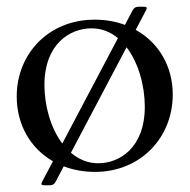

<svg xmlns="http://www.w3.org/2000/svg" viewBox="-20 -504 569 576"><path d="M112.2 51.8H130C138.1 51.5 142.8 48.7 146.7 41.5L171.2 -5C199.2 5.7 230.8 11.7 264.9 11.7C402.7 11.7 498.2 -92.3 498.2 -219.8C498.6 -304.7 456.3 -376.1 387.1 -414.4L418.3 -473.7C421.9 -481.2 420.5 -483.3 412.3 -483.7H394.9C386.7 -483.3 382.5 -480.8 378.2 -473.7L354.8 -429.3C327.4 -439.6 296.9 -445 263.8 -445C125.4 -445 29.8 -342 30.2 -214.1C30.2 -130.3 71 -59.3 138.8 -20.2L106.2 41.5C102.6 49 104 51.5 112.2 51.8ZM113.3 -248.6C113.3 -372.9 190.7 -419 254.3 -419C285.2 -419 311.8 -408 333.8 -389.6L166.9 -73.5C131.7 -120 113.3 -187.5 113.3 -248.6ZM192.8 -45.8 359.7 -362.2C395.6 -315.3 414.4 -246.1 414.4 -183.9C414.4 -58.6 336.3 -14.2 274.9 -14.2C242.9 -14.2 215.6 -26.3 192.8 -45.8Z"/></svg>

Font: Margiela Serif Text
Style: Regular
Weight: 400
Designer: Andreas Faust, Stefan Endress
Version: Version 1.002;FEAKit 1.0